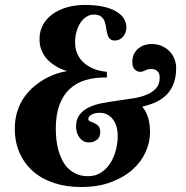

<svg xmlns="http://www.w3.org/2000/svg" viewBox="-20 -750 754 778"><path d="M413.1 -436Q366.7 -437 328.4 -426Q290 -415 262.9 -389.9Q235.8 -364.7 220.9 -325Q206.1 -285.2 206.1 -229Q206.1 -207 208.5 -184.1Q210.9 -161.1 217 -139.9Q223.1 -118.7 232.9 -99.6Q242.7 -80.6 257.3 -66.7Q272 -52.7 291.5 -44.4Q311 -36.1 336.9 -36.1Q367.7 -36.1 390.4 -51.3Q413.1 -66.4 427.7 -90.1Q442.4 -113.8 449.7 -142.8Q457 -171.9 457 -199.2Q457 -220.2 451.9 -237.3Q446.8 -254.4 437.3 -266.8Q427.7 -279.3 414.1 -286.1Q400.4 -293 383.8 -293Q365.7 -293 351.8 -285.9Q337.9 -278.8 337.9 -268.1Q337.9 -260.7 345.5 -258.1Q353 -255.4 362.1 -251.2Q371.1 -247.1 378.7 -239.3Q386.2 -231.4 386.2 -214.8Q386.2 -195.3 373.3 -184.1Q360.4 -172.9 339.8 -172.9Q327.1 -172.9 317.6 -178.5Q308.1 -184.1 301.5 -193.1Q294.9 -202.1 291.5 -213.6Q288.1 -225.1 288.1 -236.8Q288.1 -266.6 302.7 -285.4Q317.4 -304.2 341.1 -315.4Q364.7 -326.7 395.3 -332.3Q425.8 -337.9 457.5 -342.3Q489.3 -346.7 519.8 -351.6Q550.3 -356.4 574 -366.2Q597.7 -376 612.3 -392.1Q627 -408.2 627 -435.1Q627 -450.2 621.3 -457.5Q615.7 -464.8 608.9 -467.8Q600.6 -471.2 590.8 -470.2Q583.5 -470.2 578.1 -468.5Q572.8 -466.8 568.1 -464.6Q563.5 -462.4 558.6 -460.7Q553.7 -459 547.9 -459Q536.1 -459 526.1 -468.5Q516.1 -478 516.1 -499Q516.1 -518.6 523.4 -532.2Q530.8 -545.9 542 -554.7Q553.2 -563.5 566.7 -567.6Q580.1 -571.8 592.8 -571.8Q617.7 -571.8 636.5 -563.2Q655.3 -554.7 668.2 -540.8Q681.2 -526.9 687.5 -509.5Q693.8 -492.2 693.8 -475.1Q693.8 -440.4 684.6 -414.3Q675.3 -388.2 657.7 -369.1Q640.1 -350.1 614.5 -337.6Q588.9 -325.2 556.2 -317.9Q571.3 -300.8 579.6 -275.1Q587.9 -249.5 587.9 -213.9Q587.9 -174.3 570.3 -134.5Q552.7 -94.7 517.6 -63.2Q482.4 -31.7 429.9 -12Q377.4 7.8 308.1 7.8Q249.5 7.8 200.2 -8.1Q150.9 -23.9 115.5 -54.4Q80.1 -85 60.1 -128.9Q40 -172.9 40 -229Q40 -268.6 50.8 -300.8Q61.5 -333 79.3 -357.9Q97.2 -382.8 119.9 -401.4Q142.6 -419.9 166 -432.6Q189.5 -445.3 211.9 -452.4Q234.4 -459.5 252 -461.9Q245.1 -463.9 234.1 -468Q223.1 -472.2 210.7 -479.2Q198.2 -486.3 185.5 -496.3Q172.9 -506.3 162.8 -520Q152.8 -533.7 146.5 -551.5Q140.1 -569.3 140.1 -591.8Q140.1 -624 154.3 -649.7Q168.5 -675.3 193.4 -693.1Q218.3 -710.9 251.7 -720.5Q285.2 -730 323.2 -730Q367.2 -730 398.9 -722.9Q430.7 -715.8 451.4 -703.4Q472.2 -690.9 482.2 -674.3Q492.2 -657.7 492.2 -639.2Q492.2 -630.4 489.5 -621.1Q486.8 -611.8 481 -604Q475.1 -596.2 466.1 -591.1Q457 -585.9 444.8 -585.9Q430.7 -585.9 424.1 -593.8Q417.5 -601.6 414.6 -613.3Q411.6 -625 409.9 -638.4Q408.2 -651.9 403.8 -663.6Q399.4 -675.3 389.4 -683.1Q379.4 -690.9 359.9 -690.9Q344.7 -690.9 331.1 -682.6Q317.4 -674.3 306.9 -659.2Q296.4 -644 290.3 -623Q284.2 -602.1 284.2 -577.1Q284.2 -554.2 292.5 -533.9Q300.8 -513.7 317.1 -498Q333.5 -482.4 357.4 -472.2Q381.3 -461.9 413.1 -459Z"/></svg>

Font: Berkshire Swash
Style: Regular
Weight: 400
Designer: Astigmatic (AOETI)
Foundry: Astigmatic (AOETI)
Version: Version 1.001